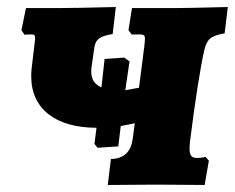

<svg xmlns="http://www.w3.org/2000/svg" viewBox="-20 -526 669 547"><path d="M481 -503H356L346 -440L355 -428C359 -427 369 -428 377 -428C389 -428 393 -426 393 -415C393 -410 392 -403 391 -393L376 -276L337 -269L349 -351L334 -362L278 -358L269 -277C249 -286 240 -300 240 -322C240 -327 240 -331 241 -336L249 -392C253 -414 264 -423 301 -429L310 -506C234 -504 173 -503 147 -503H54L41 -440L50 -427C55 -427 59 -428 69 -428C78 -428 80 -426 80 -418C80 -415 80 -411 79 -406L70 -330C69 -322 69 -315 69 -308C69 -215 140 -162 255 -162L249 -116L258 -105L317 -109L324 -167C337 -169 350 -172 364 -175L358 -130C353 -94 334 -74 296 -73L287 1L425 0C467 0 527 1 563 1L575 -68L566 -79C562 -78 553 -76 542 -76C527 -76 520 -81 520 -103C520 -112 521 -122 523 -136C535 -232 551 -336 562 -383C570 -415 580 -424 620 -431L629 -506C551 -504 501 -503 481 -503Z"/></svg>

Font: Alegreya SC Black
Style: Italic
Weight: 900
Italic angle: -7°
Designer: Juan Pablo del Peral
Foundry: Huerta Tipografica
Version: Version 2.007;PS 002.007;hotconv 1.0.88;makeotf.lib2.5.64775